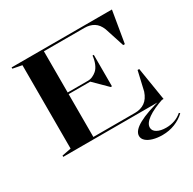

<svg xmlns="http://www.w3.org/2000/svg" viewBox="-195 -906 1320 1316"><g transform="rotate(-30 465.0 -248.5)"><path d="M60 0V-10L132 -24V-684L60 -698V-708H854L812 -458H799L749 -612Q732 -655 701 -674Q670 -693 628 -693H307V-367H467Q487 -367 504.5 -375Q522 -383 536 -395Q554 -410 566 -439Q578 -468 581 -501H591V-252H581L478 -354H307V-15H638Q682 -15 714.5 -37.5Q747 -60 764 -110L799 -261H812L854 0ZM852 -4Q765 25 719.5 57.5Q674 90 674 123Q674 149 701 164.5Q728 180 772 180Q809 180 840.5 168.5Q872 157 897 135L904 142Q871 174 824.5 192.5Q778 211 726 211Q684 211 651 201.5Q618 192 599.5 175Q581 158 581 136Q581 95 647 58.5Q713 22 843 -10Z"/></g></svg>

Font: Kalnia SemiExpanded
Style: Regular
Weight: 400
Width: 6
Designer: Frida Medrano
Foundry: Frida Medrano
Version: Version 1.105